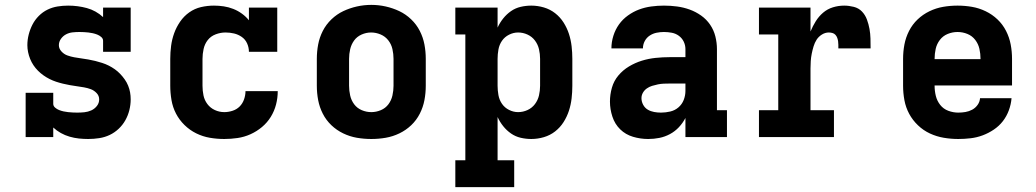

<svg xmlns="http://www.w3.org/2000/svg" viewBox="-20 -561 4240 786"><path d="M341 8Q322 8 303 6Q284 4 265 -1.5Q246 -7 229 -16.5Q212 -26 198 -39V0H85V-181H198V-136Q198 -127 205.5 -120.5Q213 -114 222 -110.5Q231 -107 240 -105Q249 -103 258.5 -102Q268 -101 277.5 -100.5Q287 -100 296 -100Q311 -100 325.5 -101.5Q340 -103 353.5 -109Q367 -115 376.5 -127Q386 -139 386 -154Q386 -169 375.5 -180Q365 -191 351.5 -196Q338 -201 323.5 -203.5Q309 -206 294.5 -208Q280 -210 266 -212.5Q252 -215 237.5 -218.5Q223 -222 209.5 -226.5Q196 -231 183 -237.5Q170 -244 158 -252.5Q146 -261 135.5 -271.5Q125 -282 117 -294Q109 -306 103.5 -319.5Q98 -333 95 -347.5Q92 -362 92 -376Q92 -398 97.5 -419.5Q103 -441 113 -460.5Q123 -480 139 -496Q155 -512 174.5 -521.5Q194 -531 215.5 -534.5Q237 -538 259 -538Q279 -538 298 -535.5Q317 -533 335.5 -528Q354 -523 371 -513.5Q388 -504 402 -491V-530H515V-349H402V-394Q402 -403 394.5 -409.5Q387 -416 378 -419.5Q369 -423 360 -425Q351 -427 342 -428Q333 -429 323.5 -429.5Q314 -430 305 -430Q291 -430 277 -428.5Q263 -427 250.5 -420.5Q238 -414 229.5 -402Q221 -390 221 -376Q221 -362 231.5 -350.5Q242 -339 256 -334Q270 -329 284 -326.5Q298 -324 312.5 -322Q327 -320 341.5 -317.5Q356 -315 370 -311.5Q384 -308 398 -303.5Q412 -299 425 -292.5Q438 -286 450 -277.5Q462 -269 472 -258.5Q482 -248 490.5 -236Q499 -224 504.5 -210.5Q510 -197 512.5 -183Q515 -169 515 -154Q515 -132 509.5 -110Q504 -88 493 -68.5Q482 -49 465.5 -33.5Q449 -18 429 -8.5Q409 1 386.5 4.5Q364 8 341 8Z M898 8Q868 8 839 3Q810 -2 783.5 -15Q757 -28 735.5 -49Q714 -70 700.5 -96Q687 -122 682 -151.5Q677 -181 677 -210V-320Q677 -347 680.5 -373.5Q684 -400 693 -425Q702 -450 717.5 -472.5Q733 -495 755 -510.5Q777 -526 803 -532Q829 -538 856 -538Q876 -538 896 -535Q916 -532 935 -524.5Q954 -517 970.5 -505Q987 -493 999 -478V-530H1115V-349H999Q999 -367 991.5 -383.5Q984 -400 969.5 -410Q955 -420 938 -424Q921 -428 903 -428Q883 -428 863 -420.5Q843 -413 830.5 -397Q818 -381 813.5 -360.5Q809 -340 809 -320V-210Q809 -190 813 -170.5Q817 -151 829 -135Q841 -119 859.5 -110.5Q878 -102 898 -102Q915 -102 932 -107.5Q949 -113 961 -125Q973 -137 979 -154Q985 -171 985 -188Q985 -188 985 -188Q985 -188 985 -188H1117Q1117 -188 1117 -188Q1117 -188 1117 -188Q1117 -160 1110 -133Q1103 -106 1088.5 -82.5Q1074 -59 1052.5 -41Q1031 -23 1005.5 -11.5Q980 0 952.5 4Q925 8 898 8Z M1500 8Q1470 8 1441 3Q1412 -2 1385 -15Q1358 -28 1336.5 -48.5Q1315 -69 1301.5 -95.5Q1288 -122 1282.5 -151Q1277 -180 1277 -210V-320Q1277 -350 1282.5 -379Q1288 -408 1301.5 -434.5Q1315 -461 1337 -482Q1359 -503 1385.5 -515.5Q1412 -528 1441 -534.5Q1470 -541 1500 -541Q1530 -541 1559 -534.5Q1588 -528 1614.5 -515.5Q1641 -503 1663 -482Q1685 -461 1698.5 -434.5Q1712 -408 1717.5 -379Q1723 -350 1723 -320V-210Q1723 -180 1717.5 -151Q1712 -122 1698.5 -95.5Q1685 -69 1663.5 -48.5Q1642 -28 1615 -15Q1588 -2 1559 3Q1530 8 1500 8ZM1500 -102Q1520 -102 1539 -110Q1558 -118 1570 -134Q1582 -150 1586.5 -170Q1591 -190 1591 -210V-320Q1591 -340 1586.5 -360Q1582 -380 1569.5 -396Q1557 -412 1538 -420Q1519 -428 1499 -428Q1479 -428 1460 -419.5Q1441 -411 1429.5 -395Q1418 -379 1413.5 -359.5Q1409 -340 1409 -320V-210Q1409 -190 1413.5 -170Q1418 -150 1430 -134Q1442 -118 1461 -110Q1480 -102 1500 -102Z M1844 205V95H1885V-420H1844V-530H2017V-448Q2026 -468 2040 -485.5Q2054 -503 2072 -515.5Q2090 -528 2111.5 -533Q2133 -538 2155 -538Q2181 -538 2206.5 -530.5Q2232 -523 2252.5 -507Q2273 -491 2287 -469Q2301 -447 2309 -422.5Q2317 -398 2320 -372Q2323 -346 2323 -320V-210Q2323 -184 2320 -158Q2317 -132 2309 -107.5Q2301 -83 2287 -61Q2273 -39 2252.5 -23Q2232 -7 2206.5 0.5Q2181 8 2155 8Q2133 8 2111.5 3Q2090 -2 2072 -14.5Q2054 -27 2040 -44.5Q2026 -62 2017 -82V95H2085V205ZM2101 -102Q2121 -102 2139.5 -110.5Q2158 -119 2170 -135Q2182 -151 2186.5 -170.5Q2191 -190 2191 -210V-320Q2191 -340 2186.5 -359.5Q2182 -379 2170 -395Q2158 -411 2139.5 -419.5Q2121 -428 2101 -428Q2082 -428 2064 -419Q2046 -410 2035 -394Q2024 -378 2020.5 -358.5Q2017 -339 2017 -320V-210Q2017 -191 2020.5 -171.5Q2024 -152 2035 -136Q2046 -120 2064 -111Q2082 -102 2101 -102Z M2634 8Q2634 8 2634 8Q2634 8 2634 8H2633Q2602 8 2571.5 -1Q2541 -10 2519 -31.5Q2497 -53 2487 -83.5Q2477 -114 2477 -145Q2477 -174 2485 -202Q2493 -230 2511.5 -252Q2530 -274 2555 -289Q2580 -304 2607.5 -312.5Q2635 -321 2664 -324Q2693 -327 2721 -327H2786V-360Q2786 -376 2779 -390.5Q2772 -405 2759 -414.5Q2746 -424 2730 -427Q2714 -430 2698 -430Q2683 -430 2668 -427Q2653 -424 2640 -415.5Q2627 -407 2619.5 -393Q2612 -379 2612 -363H2483Q2483 -363 2483 -363Q2483 -363 2483 -363Q2483 -389 2491 -414.5Q2499 -440 2514 -461Q2529 -482 2550.5 -497.5Q2572 -513 2596 -522Q2620 -531 2646 -534.5Q2672 -538 2698 -538Q2725 -538 2751.5 -534.5Q2778 -531 2803 -522Q2828 -513 2850 -497.5Q2872 -482 2887 -460Q2902 -438 2908.5 -412Q2915 -386 2915 -360V-110H2956V0H2786V-78Q2775 -57 2759 -40Q2743 -23 2722.5 -12Q2702 -1 2679.5 3.5Q2657 8 2634 8ZM2686 -100Q2705 -100 2724 -104.5Q2743 -109 2757.5 -121.5Q2772 -134 2779 -152Q2786 -170 2786 -189V-219H2721Q2709 -219 2697 -218.5Q2685 -218 2673 -215.5Q2661 -213 2649.5 -209.5Q2638 -206 2628 -199Q2618 -192 2612 -181.5Q2606 -171 2606 -159Q2606 -145 2613 -132Q2620 -119 2632 -112Q2644 -105 2658 -102.5Q2672 -100 2686 -100Z M3087 0V-110H3166V-420H3087V-530H3298V-432Q3307 -454 3319.5 -474Q3332 -494 3349.5 -509Q3367 -524 3389.5 -531Q3412 -538 3436 -538Q3455 -538 3475 -533Q3495 -528 3508.5 -514Q3522 -500 3529 -481Q3536 -462 3539.5 -442.5Q3543 -423 3543.5 -403Q3544 -383 3544 -363H3412Q3412 -370 3412 -377.5Q3412 -385 3411 -392Q3410 -399 3407.5 -406Q3405 -413 3400 -418.5Q3395 -424 3387.5 -426Q3380 -428 3373 -428Q3358 -428 3344.5 -419.5Q3331 -411 3323 -398.5Q3315 -386 3310.5 -371Q3306 -356 3303 -341Q3300 -326 3299 -311Q3298 -296 3298 -281V-110H3394V0Z M3903 8Q3873 8 3843.5 3Q3814 -2 3787 -14.5Q3760 -27 3738 -48Q3716 -69 3702 -95Q3688 -121 3682.5 -150.5Q3677 -180 3677 -210V-320Q3677 -350 3682.5 -379Q3688 -408 3701.5 -434.5Q3715 -461 3736.5 -481.5Q3758 -502 3785 -515Q3812 -528 3841 -533Q3870 -538 3900 -538Q3930 -538 3959 -533Q3988 -528 4015 -515Q4042 -502 4063.5 -481.5Q4085 -461 4098.5 -434.5Q4112 -408 4117.5 -379Q4123 -350 4123 -320V-211H3806V-210Q3806 -189 3811 -168.5Q3816 -148 3829 -131.5Q3842 -115 3862 -107.5Q3882 -100 3903 -100Q3918 -100 3932.5 -102.5Q3947 -105 3960 -112Q3973 -119 3982 -131.5Q3991 -144 3992 -159H4121Q4119 -134 4110 -109.5Q4101 -85 4085.5 -65Q4070 -45 4048.5 -30.5Q4027 -16 4003 -7Q3979 2 3953.5 5Q3928 8 3903 8ZM3806 -319H3994V-320Q3994 -341 3989.5 -361Q3985 -381 3972.5 -397.5Q3960 -414 3940.5 -422Q3921 -430 3900 -430Q3879 -430 3859.5 -422Q3840 -414 3827.5 -397.5Q3815 -381 3810.5 -361Q3806 -341 3806 -320Z"/></svg>

Font: Iosevka Curly Slab XBdEx
Style: Regular
Weight: 800
Width: 7
Monospace: yes
Designer: Belleve Invis
Foundry: Belleve Invis
Version: Version 11.0.0; ttfautohint (v1.8.3)